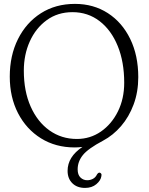

<svg xmlns="http://www.w3.org/2000/svg" viewBox="-20 -728 745 963"><path d="M356 -708.5Q449 -708.5 520.8 -662.2Q592.5 -616 633 -533Q673.5 -450 673.5 -341Q673.5 -266.5 650.2 -204Q627 -141.5 587 -95.2Q547 -49 497 -22.5Q421.5 17.5 395.5 50Q369.5 82.5 369.5 121.5Q369.5 149 383.8 162.5Q398 176 417.5 176Q432 176 445.5 169.2Q459 162.5 466.5 147Q473 137 480 138Q484 138.5 487.2 142.8Q490.5 147 488.5 155.5Q485.5 177 463.2 195.8Q441 214.5 406.5 214.5Q366.5 214.5 342.8 191Q319 167.5 319 129Q319 58.5 393.5 9Q372 11.5 354.5 11.5Q259 11.5 185.5 -34.2Q112 -80 70.5 -160.2Q29 -240.5 29 -343.5Q29 -449.5 70.2 -532Q111.5 -614.5 185 -661.5Q258.5 -708.5 356 -708.5ZM603 -313Q603 -417.5 570.5 -497.2Q538 -577 479.5 -622Q421 -667 343.5 -667Q269.5 -667 214.5 -627Q159.5 -587 129.5 -520.5Q99.5 -454 99.5 -373.5Q99.5 -270.5 133.8 -193.5Q168 -116.5 228.2 -73.8Q288.5 -31 365.5 -31Q432.5 -31 486.2 -68.2Q540 -105.5 571.5 -169.2Q603 -233 603 -313Z"/></svg>

Font: Fraunces 144pt SuperSoft Light
Style: Regular
Weight: 300
Version: Version 1.000;[0bf87f6ff]